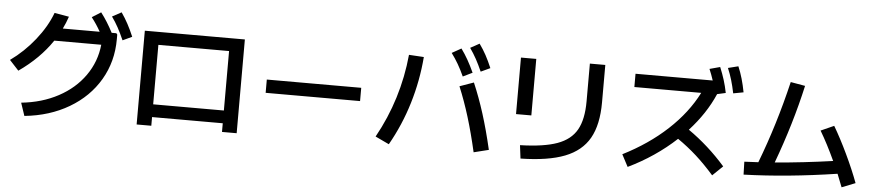

<svg xmlns="http://www.w3.org/2000/svg" viewBox="-46 -1124 6655 1464"><g transform="rotate(5 3281.0 -392.0)"><path d="M701.7 -558.6H342.3Q246.6 -416.5 88.9 -306.6L18.6 -382.8Q122.6 -457 204.6 -560.1Q286.6 -663.1 326.2 -769.5L437.5 -750Q420.9 -700.7 398.9 -656.2H681.2Q651.9 -709.5 611.3 -761.7L679.7 -804.7Q730 -739.3 772.9 -656.2H808.6L816.4 -646.5V-610.4Q816.4 -439.5 734.6 -300Q652.8 -160.6 504.9 -73.5Q356.9 13.7 165 33.2L131.8 -65.4Q289.6 -81.5 414.1 -148.4Q538.6 -215.3 613.5 -321.8Q688.5 -428.2 701.7 -558.6ZM764.6 -780.3 835 -818.4Q863.3 -777.8 886 -735.6Q908.7 -693.4 931.6 -639.6L860.4 -606.4Q836.9 -659.7 814.5 -700.9Q792 -742.2 764.6 -780.3Z M1023.4 -694.3H1789.1V23.4H1676.8V-43H1135.7V23.4H1023.4ZM1676.8 -140.6V-595.7H1135.7V-140.6Z M1982.4 -404.3H2705.1V-302.7H1982.4Z M3450.2 -481.4 3557.6 -519.5Q3604 -411.1 3642.3 -290Q3680.7 -168.9 3715.8 -17.6L3601.6 10.7Q3568.4 -134.8 3531.7 -254.2Q3495.1 -373.5 3450.2 -481.4ZM3045.9 -686.5 3160.2 -679.7Q3145.5 -496.6 3093 -323Q3040.5 -149.4 2952.1 5.9L2846.7 -43.9Q2929.7 -192.9 2979.7 -354.5Q3029.8 -516.1 3045.9 -686.5ZM3369.1 -729.5 3440.4 -769.5Q3468.8 -730.5 3492.4 -688.7Q3516.1 -647 3541 -592.8L3468.8 -557.6Q3445.3 -608.9 3421.9 -649.4Q3398.4 -689.9 3369.1 -729.5ZM3505.9 -780.3 3575.2 -818.4Q3604 -778.3 3627 -736.1Q3649.9 -693.8 3672.9 -639.6L3601.6 -606.4Q3578.6 -658.7 3556.2 -699.7Q3533.7 -740.7 3505.9 -780.3Z M4425.8 -451.2V-740.2H4543.9V-453.1Q4543.9 -282.7 4485.4 -179.2Q4426.8 -75.7 4299.8 -26.1Q4172.9 23.4 3961.9 27.3L3949.2 -74.2Q4130.9 -79.1 4233.4 -116.2Q4335.9 -153.3 4380.9 -233.2Q4425.8 -313 4425.8 -451.2ZM3898.4 -740.2H4015.6V-307.6H3898.4Z M5291 -591.8H4779.3V-693.4H5370.1Q5355.5 -738.3 5337.9 -779.3L5418 -800.8Q5438.5 -751 5452.9 -705.1Q5467.3 -659.2 5477.5 -607.4L5412.1 -592.8V-591.8Q5346.7 -440.9 5221.7 -303.7Q5377 -195.8 5506.8 -47.9L5428.7 27.3Q5358.9 -52.2 5291 -113.3Q5223.1 -174.3 5146 -227.5Q5067.4 -154.3 4975.1 -91.8Q4882.8 -29.3 4781.2 19.5L4732.4 -73.2Q4926.3 -170.9 5069.3 -303.7Q5212.4 -436.5 5291 -591.8ZM5477.5 -798.8 5555.7 -818.4Q5574.7 -773.4 5588.1 -726.8Q5601.6 -680.2 5612.3 -624L5534.2 -609.4Q5522.9 -665 5509.5 -710Q5496.1 -754.9 5477.5 -798.8Z M5771 -103Q5885.7 -402.3 5963.9 -733.4L6075.2 -713.9Q6009.3 -418.5 5895.5 -111.8Q6113.3 -129.9 6338.4 -162.1Q6280.3 -288.1 6222.7 -384.8L6323.2 -429.7Q6376.5 -339.4 6430.9 -225.1Q6485.4 -110.8 6523.4 -8.8L6419.9 32.2Q6399.4 -22 6380.4 -67.9Q6000.5 -9.8 5667 1L5664.1 -97.7Z"/></g></svg>

Font: Pretendard SemiBold
Style: Regular
Weight: 600
Designer: Base glyphs from Inter by Rasmus Andersson; Hangeul glyphs from Noto Sans CJK(Source Han Sans) by Jang Soo-young and Kan
Foundry: Kil Hyung-jin
Version: Version 1.309